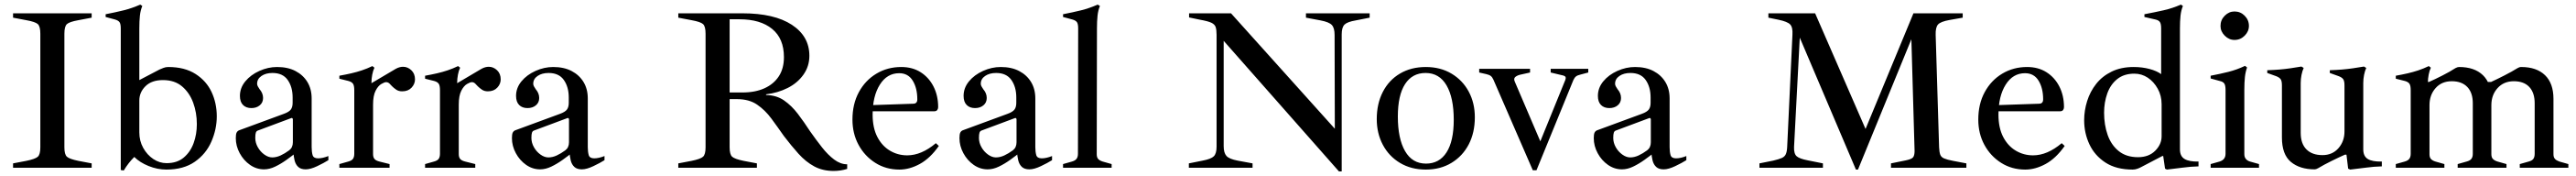

<svg xmlns="http://www.w3.org/2000/svg" viewBox="-20 -731 11242 767"><path d="M37 0V-19L95 -30Q134 -38 145 -48Q156 -58 156 -89V-584Q156 -616 145 -626Q134 -636 95 -643L37 -654V-673H380V-654L322 -643Q283 -636 272 -626Q261 -616 261 -584V-89Q261 -58 272 -48Q283 -38 322 -30L380 -19V0Z M520 12 507 10V-607Q507 -627 501.5 -634.5Q496 -642 482 -646L441 -657V-669Q483 -677 519.5 -686Q556 -695 592 -711L601 -705Q593 -686 590.5 -662.5Q588 -639 588 -607V-382L676 -428Q683 -431 693 -435Q703 -439 714 -439Q786 -439 833.5 -408.5Q881 -378 903.5 -329.5Q926 -281 926 -224Q926 -168 902.5 -114Q879 -60 830 -26Q781 8 706 8Q667 8 628.5 -7.5Q590 -23 566 -47Q553 -34 542 -20Q531 -6 520 12ZM707 -20Q753 -20 782 -44.5Q811 -69 825 -107.5Q839 -146 839 -190Q839 -240 823 -283.5Q807 -327 774.5 -354.5Q742 -382 691 -382Q642 -382 615 -355.5Q588 -329 588 -293V-154Q588 -117 605 -86.5Q622 -56 649 -38Q676 -20 707 -20Z M1132 7Q1099 7 1071 -12.5Q1043 -32 1026 -63.5Q1009 -95 1009 -129Q1009 -146 1012.5 -153Q1016 -160 1023 -163L1219 -235Q1241 -243 1249 -253.5Q1257 -264 1257 -283V-306Q1257 -352 1235.5 -382.5Q1214 -413 1169 -413Q1140 -413 1121 -400Q1102 -387 1102 -366Q1102 -360 1105.5 -354Q1109 -348 1113 -342Q1120 -334 1124 -324.5Q1128 -315 1128 -304Q1128 -284 1113.5 -272Q1099 -260 1077 -260Q1054 -260 1040.5 -273.5Q1027 -287 1027 -313Q1027 -348 1050.5 -376.5Q1074 -405 1112 -422Q1150 -439 1189 -439Q1236 -439 1269.5 -421.5Q1303 -404 1321.5 -373.5Q1340 -343 1340 -302V-90Q1340 -70 1344 -55.5Q1348 -41 1368 -41Q1388 -41 1413 -51V-33Q1394 -21 1364.5 -7Q1335 7 1314 7Q1293 7 1281.5 -3.5Q1270 -14 1265.5 -32Q1261 -50 1260 -73V-85L1276 -69Q1255 -52 1230.5 -34.5Q1206 -17 1181 -5Q1156 7 1132 7ZM1168 -45Q1186 -45 1204.5 -53.5Q1223 -62 1242 -76Q1258 -88 1258 -111V-211Q1258 -214 1255.5 -216Q1253 -218 1250 -216L1105 -162Q1099 -160 1096.5 -153Q1094 -146 1094 -130Q1094 -109 1105 -89.5Q1116 -70 1133.5 -57.5Q1151 -45 1168 -45Z M1461 0V-16L1500 -27Q1515 -31 1520.5 -39Q1526 -47 1526 -61V-338Q1526 -358 1520.5 -366Q1515 -374 1501 -378L1461 -388V-401Q1489 -406 1513 -411.5Q1537 -417 1559.5 -424.5Q1582 -432 1605 -443L1614 -436Q1608 -424 1604.5 -406Q1601 -388 1601 -371V-361L1608 -344V-59Q1608 -46 1614 -38.5Q1620 -31 1636 -27L1680 -16V0ZM1608 -275 1590 -362 1707 -431Q1716 -436 1724 -438Q1732 -440 1739 -440Q1759 -440 1775 -425Q1791 -410 1791 -385Q1791 -365 1776 -349Q1761 -333 1735 -333Q1720 -333 1709.5 -340Q1699 -347 1691 -355Q1686 -361 1679.5 -367Q1673 -373 1665 -373Q1658 -373 1644 -365Q1630 -357 1619 -335.5Q1608 -314 1608 -275Z M1835 0V-16L1874 -27Q1889 -31 1894.5 -39Q1900 -47 1900 -61V-338Q1900 -358 1894.5 -366Q1889 -374 1875 -378L1835 -388V-401Q1863 -406 1887 -411.5Q1911 -417 1933.5 -424.5Q1956 -432 1979 -443L1988 -436Q1982 -424 1978.5 -406Q1975 -388 1975 -371V-361L1982 -344V-59Q1982 -46 1988 -38.5Q1994 -31 2010 -27L2054 -16V0ZM1982 -275 1964 -362 2081 -431Q2090 -436 2098 -438Q2106 -440 2113 -440Q2133 -440 2149 -425Q2165 -410 2165 -385Q2165 -365 2150 -349Q2135 -333 2109 -333Q2094 -333 2083.5 -340Q2073 -347 2065 -355Q2060 -361 2053.5 -367Q2047 -373 2039 -373Q2032 -373 2018 -365Q2004 -357 1993 -335.5Q1982 -314 1982 -275Z M2337 7Q2304 7 2276 -12.5Q2248 -32 2231 -63.5Q2214 -95 2214 -129Q2214 -146 2217.5 -153Q2221 -160 2228 -163L2424 -235Q2446 -243 2454 -253.5Q2462 -264 2462 -283V-306Q2462 -352 2440.5 -382.5Q2419 -413 2374 -413Q2345 -413 2326 -400Q2307 -387 2307 -366Q2307 -360 2310.5 -354Q2314 -348 2318 -342Q2325 -334 2329 -324.5Q2333 -315 2333 -304Q2333 -284 2318.5 -272Q2304 -260 2282 -260Q2259 -260 2245.5 -273.5Q2232 -287 2232 -313Q2232 -348 2255.5 -376.5Q2279 -405 2317 -422Q2355 -439 2394 -439Q2441 -439 2474.5 -421.5Q2508 -404 2526.5 -373.5Q2545 -343 2545 -302V-90Q2545 -70 2549 -55.5Q2553 -41 2573 -41Q2593 -41 2618 -51V-33Q2599 -21 2569.5 -7Q2540 7 2519 7Q2498 7 2486.5 -3.5Q2475 -14 2470.5 -32Q2466 -50 2465 -73V-85L2481 -69Q2460 -52 2435.5 -34.5Q2411 -17 2386 -5Q2361 7 2337 7ZM2373 -45Q2391 -45 2409.5 -53.5Q2428 -62 2447 -76Q2463 -88 2463 -111V-211Q2463 -214 2460.5 -216Q2458 -218 2455 -216L2310 -162Q2304 -160 2301.5 -153Q2299 -146 2299 -130Q2299 -109 2310 -89.5Q2321 -70 2338.5 -57.5Q2356 -45 2373 -45Z M3618 14Q3570 14 3533 -6Q3496 -26 3464.5 -61Q3433 -96 3401 -138Q3373 -178 3346 -214.5Q3319 -251 3284 -275Q3249 -299 3196 -299H3164V-89Q3164 -58 3175 -48Q3186 -38 3225 -30L3283 -19V0H2940V-19L2998 -30Q3037 -38 3048 -48Q3059 -58 3059 -89V-584Q3059 -616 3048 -626Q3037 -636 2998 -643L2940 -654V-673H3220Q3359 -673 3435.5 -623Q3512 -573 3512 -488Q3512 -442 3486 -405.5Q3460 -369 3417 -347.5Q3374 -326 3323 -320V-317Q3369 -316 3402 -293Q3435 -270 3462 -234.5Q3489 -199 3515 -159Q3541 -122 3567 -89Q3593 -56 3620.5 -35.5Q3648 -15 3677 -15V5Q3649 14 3618 14ZM3164 -328H3220Q3276 -328 3316.5 -346.5Q3357 -365 3379 -399Q3401 -433 3401 -482Q3401 -563 3349.5 -605Q3298 -647 3207 -647H3164Z M3905 8Q3846 8 3799.5 -21.5Q3753 -51 3726.5 -100Q3700 -149 3700 -210Q3700 -278 3728 -329.5Q3756 -381 3804.5 -410Q3853 -439 3913 -439Q3962 -439 3998 -416Q4034 -393 4054 -353.5Q4074 -314 4074 -264Q4074 -257 4070 -251.5Q4066 -246 4056 -246H3757V-272L3965 -279Q3983 -279 3983 -298Q3983 -347 3963 -379.5Q3943 -412 3904 -412Q3851 -412 3819.5 -362Q3788 -312 3788 -232Q3788 -174 3808.5 -134.5Q3829 -95 3863.5 -74.5Q3898 -54 3939 -54Q4001 -54 4064 -107L4077 -95Q4039 -41 3994 -16.5Q3949 8 3905 8Z M4290 7Q4257 7 4229 -12.5Q4201 -32 4184 -63.5Q4167 -95 4167 -129Q4167 -146 4170.5 -153Q4174 -160 4181 -163L4377 -235Q4399 -243 4407 -253.5Q4415 -264 4415 -283V-306Q4415 -352 4393.5 -382.5Q4372 -413 4327 -413Q4298 -413 4279 -400Q4260 -387 4260 -366Q4260 -360 4263.5 -354Q4267 -348 4271 -342Q4278 -334 4282 -324.5Q4286 -315 4286 -304Q4286 -284 4271.5 -272Q4257 -260 4235 -260Q4212 -260 4198.5 -273.5Q4185 -287 4185 -313Q4185 -348 4208.5 -376.5Q4232 -405 4270 -422Q4308 -439 4347 -439Q4394 -439 4427.5 -421.5Q4461 -404 4479.5 -373.5Q4498 -343 4498 -302V-90Q4498 -70 4502 -55.5Q4506 -41 4526 -41Q4546 -41 4571 -51V-33Q4552 -21 4522.5 -7Q4493 7 4472 7Q4451 7 4439.5 -3.5Q4428 -14 4423.5 -32Q4419 -50 4418 -73V-85L4434 -69Q4413 -52 4388.5 -34.5Q4364 -17 4339 -5Q4314 7 4290 7ZM4326 -45Q4344 -45 4362.5 -53.5Q4381 -62 4400 -76Q4416 -88 4416 -111V-211Q4416 -214 4413.5 -216Q4411 -218 4408 -216L4263 -162Q4257 -160 4254.5 -153Q4252 -146 4252 -130Q4252 -109 4263 -89.5Q4274 -70 4291.5 -57.5Q4309 -45 4326 -45Z M4619 0V-16L4658 -27Q4672 -31 4678 -39Q4684 -47 4684 -61L4685 -607Q4685 -627 4679.5 -634.5Q4674 -642 4660 -646L4619 -657V-669Q4661 -677 4697.5 -686Q4734 -695 4770 -711L4780 -705Q4772 -686 4769.5 -662.5Q4767 -639 4767 -607L4766 -59Q4766 -45 4772.5 -38Q4779 -31 4792 -27L4831 -16V0Z M5823 16 5320 -553V-94Q5320 -65 5332 -51.5Q5344 -38 5381 -31L5446 -19V0H5168V-19L5228 -31Q5265 -38 5277 -50Q5289 -62 5289 -92V-579Q5289 -601 5285 -613Q5281 -625 5266 -632Q5251 -639 5217 -645L5169 -655V-673H5352L5805 -170L5804 -579Q5804 -609 5792 -622Q5780 -635 5743 -642L5679 -654V-673H5957V-654L5896 -642Q5860 -636 5847.5 -624Q5835 -612 5835 -581V16Z M6202 8Q6138 8 6089.5 -21Q6041 -50 6014.5 -100Q5988 -150 5988 -212Q5988 -279 6014.5 -330.5Q6041 -382 6089.5 -410.5Q6138 -439 6202 -439Q6266 -439 6314.5 -410Q6363 -381 6389.5 -331.5Q6416 -282 6416 -220Q6416 -153 6389.5 -102Q6363 -51 6314.5 -21.5Q6266 8 6202 8ZM6203 -18Q6261 -18 6292.5 -67Q6324 -116 6324 -209Q6324 -305 6292.5 -359Q6261 -413 6201 -413Q6143 -413 6111.5 -364.5Q6080 -316 6080 -223Q6080 -127 6111.5 -72.5Q6143 -18 6203 -18Z M6669 11 6497 -384Q6492 -395 6485.5 -400Q6479 -405 6466 -408L6435 -415V-431H6657V-415L6612 -405Q6598 -401 6591.5 -394.5Q6585 -388 6590 -376L6710 -96H6694L6811 -383Q6814 -391 6811.5 -396Q6809 -401 6793 -404L6747 -415V-431H6911V-415L6877 -406Q6864 -403 6857.5 -398Q6851 -393 6846 -382L6685 11Z M7058 7Q7025 7 6997 -12.5Q6969 -32 6952 -63.5Q6935 -95 6935 -129Q6935 -146 6938.5 -153Q6942 -160 6949 -163L7145 -235Q7167 -243 7175 -253.5Q7183 -264 7183 -283V-306Q7183 -352 7161.5 -382.5Q7140 -413 7095 -413Q7066 -413 7047 -400Q7028 -387 7028 -366Q7028 -360 7031.5 -354Q7035 -348 7039 -342Q7046 -334 7050 -324.5Q7054 -315 7054 -304Q7054 -284 7039.5 -272Q7025 -260 7003 -260Q6980 -260 6966.5 -273.5Q6953 -287 6953 -313Q6953 -348 6976.5 -376.5Q7000 -405 7038 -422Q7076 -439 7115 -439Q7162 -439 7195.5 -421.5Q7229 -404 7247.5 -373.5Q7266 -343 7266 -302V-90Q7266 -70 7270 -55.5Q7274 -41 7294 -41Q7314 -41 7339 -51V-33Q7320 -21 7290.5 -7Q7261 7 7240 7Q7219 7 7207.5 -3.5Q7196 -14 7191.5 -32Q7187 -50 7186 -73V-85L7202 -69Q7181 -52 7156.5 -34.5Q7132 -17 7107 -5Q7082 7 7058 7ZM7094 -45Q7112 -45 7130.5 -53.5Q7149 -62 7168 -76Q7184 -88 7184 -111V-211Q7184 -214 7181.5 -216Q7179 -218 7176 -216L7031 -162Q7025 -160 7022.5 -153Q7020 -146 7020 -130Q7020 -109 7031 -89.5Q7042 -70 7059.5 -57.5Q7077 -45 7094 -45Z M8079 8 7834 -567 7809 -90Q7808 -61 7820.5 -50Q7833 -39 7870 -32L7935 -19V0H7658V-19L7718 -31Q7743 -37 7755.5 -42.5Q7768 -48 7773 -59Q7778 -70 7779 -90L7802 -580Q7804 -612 7792 -624.5Q7780 -637 7741 -645L7697 -654V-673H7901L8121 -169L8330 -673H8545V-654L8488 -644Q8449 -637 8437.5 -624.5Q8426 -612 8427 -579L8442 -89Q8443 -68 8447 -57Q8451 -46 8464 -40.5Q8477 -35 8503 -30L8561 -19V0H8232V-19L8296 -32Q8321 -37 8328 -45Q8335 -53 8335 -73L8321 -560L8088 8Z M8818 8Q8759 8 8712.5 -21.5Q8666 -51 8639.5 -100Q8613 -149 8613 -210Q8613 -278 8641 -329.5Q8669 -381 8717.5 -410Q8766 -439 8826 -439Q8875 -439 8911 -416Q8947 -393 8967 -353.5Q8987 -314 8987 -264Q8987 -257 8983 -251.5Q8979 -246 8969 -246H8670V-272L8878 -279Q8896 -279 8896 -298Q8896 -347 8876 -379.5Q8856 -412 8817 -412Q8764 -412 8732.5 -362Q8701 -312 8701 -232Q8701 -174 8721.5 -134.5Q8742 -95 8776.5 -74.5Q8811 -54 8852 -54Q8914 -54 8977 -107L8990 -95Q8952 -41 8907 -16.5Q8862 8 8818 8Z M9287 8Q9215 8 9168 -22.5Q9121 -53 9098 -102Q9075 -151 9075 -207Q9075 -249 9088 -290.5Q9101 -332 9127.5 -365.5Q9154 -399 9195 -419Q9236 -439 9291 -439Q9328 -439 9360 -430.5Q9392 -422 9411 -408V-607Q9411 -627 9405.5 -635Q9400 -643 9386 -646L9338 -657V-669Q9381 -677 9421 -686Q9461 -695 9497 -711L9506 -705Q9498 -686 9495.5 -662.5Q9493 -639 9493 -607V-80Q9493 -50 9513.5 -38Q9534 -26 9574 -27V-6Q9539 -5 9505.5 -0.5Q9472 4 9436 8L9428 4L9420 -51H9416L9324 -3Q9317 1 9307 4.5Q9297 8 9287 8ZM9310 -46Q9357 -46 9385 -74Q9413 -102 9413 -137V-277Q9413 -314 9396 -344.5Q9379 -375 9352.5 -392.5Q9326 -410 9294 -410Q9249 -410 9219.5 -386.5Q9190 -363 9176 -324Q9162 -285 9162 -240Q9162 -187 9177.5 -143Q9193 -99 9226 -72.5Q9259 -46 9310 -46Z M9627 0V-16L9666 -27Q9692 -35 9692 -61V-339Q9692 -359 9686.5 -367Q9681 -375 9667 -378L9627 -389V-401Q9669 -409 9705 -418Q9741 -427 9777 -444L9786 -437Q9779 -418 9776.5 -395Q9774 -372 9774 -339V-59Q9774 -46 9781 -38Q9788 -30 9799 -27L9838 -16V0ZM9731 -557Q9707 -557 9688.5 -575.5Q9670 -594 9670 -618Q9670 -644 9688.5 -662.5Q9707 -681 9731 -681Q9757 -681 9775.5 -662.5Q9794 -644 9794 -618Q9794 -594 9775.5 -575.5Q9757 -557 9731 -557Z M10081 7Q10016 7 9977 -25.5Q9938 -58 9938 -132V-359Q9938 -379 9932 -386.5Q9926 -394 9913 -399L9874 -413V-425Q9903 -426 9927.5 -428Q9952 -430 9975.5 -433.5Q9999 -437 10023 -441L10033 -435Q10027 -422 10023.5 -404.5Q10020 -387 10020 -369V-152Q10020 -105 10045 -80Q10070 -55 10115 -55Q10158 -55 10184.5 -85Q10211 -115 10211 -158L10235 -57H10213Q10188 -46 10154.5 -29.5Q10121 -13 10096 2Q10087 7 10081 7ZM10236 8 10227 4 10219 -63 10211 -88V-359Q10211 -379 10205 -386.5Q10199 -394 10186 -399L10147 -413V-425Q10176 -426 10200.5 -428Q10225 -430 10248.5 -433.5Q10272 -437 10296 -441L10306 -435Q10300 -422 10296.5 -404.5Q10293 -387 10293 -369V-80Q10293 -50 10313 -38Q10333 -26 10374 -27V-6Q10339 -5 10305.5 -0.5Q10272 4 10236 8Z M10976 0V-16L11015 -27Q11030 -31 11035.5 -39Q11041 -47 11041 -61V-281Q11041 -327 11017.5 -352Q10994 -377 10950 -377Q10906 -377 10879 -347Q10852 -317 10852 -273L10829 -374H10851Q10875 -385 10908.5 -402Q10942 -419 10966 -434Q10974 -439 10982 -439Q11049 -439 11086 -403.5Q11123 -368 11123 -300V-59Q11123 -45 11130 -38Q11137 -31 11149 -27L11188 -16V0ZM10435 0V-16L10474 -27Q10488 -31 10494 -39Q10500 -47 10500 -61V-338Q10500 -358 10494.5 -366Q10489 -374 10475 -378L10435 -388V-401Q10463 -406 10487 -411.5Q10511 -417 10533.5 -424.5Q10556 -432 10579 -443L10588 -436Q10582 -424 10578.5 -406Q10575 -388 10575 -371V-361L10582 -344V-59Q10582 -45 10588.5 -38Q10595 -31 10608 -27L10647 -16V0ZM10705 0V-16L10744 -27Q10759 -31 10765 -39Q10771 -47 10771 -61V-281Q10771 -327 10747 -352Q10723 -377 10679 -377Q10635 -377 10608.5 -347Q10582 -317 10582 -273L10558 -374H10580Q10605 -385 10638.5 -402Q10672 -419 10695 -434Q10704 -439 10711 -439Q10778 -439 10815 -403.5Q10852 -368 10852 -300V-59Q10852 -45 10859 -38Q10866 -31 10879 -27L10918 -16V0Z"/></svg>

Font: Ibarra Real Nova Medium
Style: Regular
Weight: 500
Designer: Jose Maria Ribagorda & Octavio Pardo
Foundry: Jose Maria Ribagorda
Version: Version 2.000